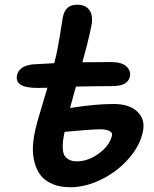

<svg xmlns="http://www.w3.org/2000/svg" viewBox="-20 -828 652 814"><path d="M277.8 -34.2Q234.4 -34.2 202.4 -47.9Q170.4 -61.5 153.1 -83.7Q135.7 -106 127.4 -136Q119.1 -166 119.4 -196.5Q119.6 -227.1 126 -259.8Q130.4 -282.2 137.9 -310.3Q145.5 -338.4 160.9 -388.7Q176.3 -439 181.2 -456.1Q171.9 -456.1 158.9 -455.6Q146 -455.1 142.1 -455.1Q90.3 -455.1 68.8 -468Q47.4 -481 51.8 -507.8Q60.1 -548.8 120.1 -555.2Q134.8 -556.2 165.3 -557.6Q195.8 -559.1 210 -560.1Q220.2 -599.6 225.1 -627.9Q229.5 -648.9 233.9 -676.5Q238.3 -704.1 241.7 -726.6Q245.1 -749 246.1 -753.9Q251.5 -781.2 265.9 -794.7Q280.3 -808.1 308.1 -808.1Q343.3 -808.1 359.6 -784.4Q376 -760.7 367.2 -716.8Q354 -651.9 329.1 -564Q371.1 -564.9 451.2 -564.9Q496.1 -564.9 515.9 -546.4Q535.6 -527.8 530.8 -503.9Q522.5 -462.9 456.1 -462.9Q387.7 -462.9 301.8 -460.9Q296.4 -442.4 276.9 -370.1Q384.3 -387.2 461.9 -387.2Q528.3 -387.2 562.5 -354.5Q596.7 -321.8 585.9 -271Q574.7 -212.4 527.3 -157.5Q480 -102.5 412.1 -68.4Q344.2 -34.2 277.8 -34.2ZM404.8 -279.8Q366.7 -279.8 253.9 -269Q249 -246.1 247.1 -229.7Q245.1 -213.4 246.3 -196Q247.6 -178.7 253.7 -168.2Q259.8 -157.7 273.2 -150.9Q286.6 -144 307.1 -144Q353.5 -144 399.4 -177.5Q445.3 -210.9 455.1 -254.9Q457 -266.1 443.4 -272.9Q429.7 -279.8 404.8 -279.8Z"/></svg>

Font: Shantell Sans Bouncy
Style: Italic
Weight: 600
Italic angle: -11.31°
Designer: Stephen Nixon, Anya Danilova, Shantell Martin
Foundry: Arrow Type
Version: Version 1.006;[9816181b4]